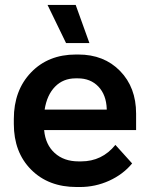

<svg xmlns="http://www.w3.org/2000/svg" viewBox="-20 -750 605 779"><path d="M248 -575.2 172.9 -730H287.1L342.8 -575.2ZM291 8.8Q176.3 8.8 106.2 -61.8Q36.1 -132.3 36.1 -247.1V-267.1Q36.1 -383.3 106 -456.1Q175.8 -528.8 288.1 -528.8H297.9Q401.9 -528.8 467 -462.2Q532.2 -395.5 532.2 -289.1V-222.2H159.2V-221.2Q164.6 -163.1 201.9 -129.2Q239.3 -95.2 298.8 -95.2H309.1Q394 -95.2 448.2 -162.1L516.1 -86.9Q479.5 -42.5 423.1 -16.8Q366.7 8.8 304.2 8.8ZM161.1 -305.2H413.1V-308.1Q411.1 -365.2 379.2 -398.7Q347.2 -432.1 295.9 -432.1H287.1Q236.3 -432.1 203.4 -398.4Q170.4 -364.7 161.1 -305.2Z"/></svg>

Font: Fixel Text SemiBold
Style: Regular
Weight: 600
Width: 4
Designer: AlfaBravo + MacPaw
Foundry: Kyrylo Tkachov, Marchela Mozhyna, Serhii Makarenko, Maria Weinstein, Zakhar Kryvoshyya
Version: Version 1.211